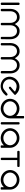

<svg xmlns="http://www.w3.org/2000/svg" viewBox="2588 -3358 772 5988"><g transform="rotate(90 2974.0 -364.0)"><path d="M135.6 -562C135.2 -577 119.4 -590 98.5 -590C77.6 -590 61.5 -577 61.5 -562C61.3 -561.8 61.5 -28 61.5 -28C61.5 -13.2 77.6 0 98.5 0C119.4 0 135.6 -13 135.6 -28Z M1203.3 -28C1203.3 -28 1204 -136.5 1204 -298C1204 -459.5 1108.7 -590.6 948.6 -590.6C840.2 -590.6 780.4 -530.5 730.5 -441.6C680.6 -530.5 620.8 -590.6 512.4 -590.6C352.3 -590.6 256 -459.5 256 -298C256 -136.5 256.7 -28 256.7 -28C256.7 -13 272.8 0 293.7 0C314.6 0 330.8 -13 330.8 -28C330.8 -28 330.8 -186.5 330.8 -298C330.8 -409.5 393.5 -508.1 512.4 -508.1C631.3 -508.1 693.1 -409.5 693.1 -298C693.1 -186.5 693.1 -28 693.1 -28C693.1 -13 709.2 0 730.1 0C730.3 0 730.4 0 730.5 0C730.6 0 730.7 0 730.9 0C751.8 0 767.9 -13 767.9 -28C767.9 -28 767.9 -186.5 767.9 -298C767.9 -409.5 829.7 -508.1 948.6 -508.1C1067.5 -508.1 1129.2 -409.5 1129.2 -298C1129.2 -186.5 1129.2 -28 1129.2 -28C1129.2 -13 1145.4 0 1166.3 0C1187.2 0 1203.3 -13 1203.3 -28Z M2269.3 -28C2269.3 -28 2270 -136.5 2270 -298C2270 -459.5 2174.7 -590.6 2014.6 -590.6C1906.2 -590.6 1846.4 -530.5 1796.5 -441.6C1746.6 -530.5 1686.8 -590.6 1578.4 -590.6C1418.3 -590.6 1322 -459.5 1322 -298C1322 -136.5 1322.7 -28 1322.7 -28C1322.7 -13 1338.8 0 1359.7 0C1380.6 0 1396.8 -13 1396.8 -28C1396.8 -28 1396.8 -186.5 1396.8 -298C1396.8 -409.5 1459.5 -508.1 1578.4 -508.1C1697.3 -508.1 1759.1 -409.5 1759.1 -298C1759.1 -186.5 1759.1 -28 1759.1 -28C1759.1 -13 1775.2 0 1796.1 0C1796.3 0 1796.4 0 1796.5 0C1796.6 0 1796.7 0 1796.9 0C1817.8 0 1833.9 -13 1833.9 -28C1833.9 -28 1833.9 -186.5 1833.9 -298C1833.9 -409.5 1895.7 -508.1 2014.6 -508.1C2133.5 -508.1 2195.2 -409.5 2195.2 -298C2195.2 -186.5 2195.2 -28 2195.2 -28C2195.2 -13 2211.4 0 2232.3 0C2253.2 0 2269.3 -13 2269.3 -28Z M2956.4 -156.8C2967.1 -167.3 2963.9 -191.6 2947.9 -205C2931.8 -218.4 2914.1 -215.6 2902.5 -206.2L2779.9 -107C2682.6 -28.3 2534 -78.9 2478.2 -175.5C2422.5 -272.1 2461.4 -408.4 2569.8 -471C2657.7 -521.7 2751.5 -488.4 2831.9 -450.4C2855.5 -439.2 2718.9 -336 2691.9 -312C2680.6 -302 2679.7 -282 2692.6 -265.6C2705.5 -249.1 2728 -252.8 2739.9 -262C2807.7 -316.2 2873.4 -372.8 2935.9 -433C2958.9 -454 2906.7 -489.8 2885.9 -508.8C2792.8 -593.9 2647.8 -611.3 2528.6 -542.4C2382.6 -458.1 2329.3 -276 2410.1 -136.1C2490.8 3.7 2690.9 40.4 2821.2 -40.6C2909.7 -95.6 2893.6 -95 2956.4 -156.8Z M3671.8 -718.7C3671.8 -733.7 3597.7 -734.7 3597.7 -719.7C3597.7 -689.1 3597.7 -514.6 3597.7 -484C3541.5 -546 3458.7 -585.2 3366.5 -585.2C3197.9 -585.2 3060.7 -454.1 3060.7 -292.6C3060.7 -131.1 3197.9 0 3366.5 0C3535.1 0 3672.3 -131.1 3672.3 -292.6ZM3139.5 -292.6C3139.5 -404.1 3241.3 -502.7 3366.5 -502.7C3491.7 -502.7 3593.5 -404.1 3593.5 -292.6C3593.5 -181.1 3491.7 -82.5 3366.5 -82.5C3241.3 -82.5 3139.5 -181.1 3139.5 -292.6Z M3862.6 -562C3862.2 -577 3846.4 -590 3825.5 -590C3804.6 -590 3788.5 -577 3788.5 -562C3788.3 -561.8 3788.5 -28 3788.5 -28C3788.5 -13.2 3804.6 0 3825.5 0C3846.4 0 3862.6 -13 3862.6 -28Z M4589.2 -10.5 4589.8 -292.6C4589.8 -454.1 4452.6 -585.2 4284 -585.2C4115.4 -585.2 3978.2 -454.1 3978.2 -292.6C3978.2 -131.1 4115.4 0 4284 0C4376.2 0 4459 -39.2 4515.2 -101.2C4515.2 -70.6 4515.2 -40.1 4515.2 -9.5C4515.2 5.5 4589.2 4.5 4589.2 -10.5ZM4057 -292.6C4057 -404.1 4158.8 -502.7 4284 -502.7C4409.2 -502.7 4511 -404.1 4511 -292.6C4511 -181.1 4409.2 -82.5 4284 -82.5C4158.8 -82.5 4057 -181.1 4057 -292.6Z M4711 -590C4696 -589.6 4683 -573.9 4683 -553C4683 -532.1 4696 -516 4711 -516C4711.1 -515.9 4800.1 -515.8 4898.9 -515.9C4898.8 -379.8 4899 -28 4899 -28C4898.9 -13.2 4915.1 0 4936 0C4956.9 0 4973 -13 4973 -28V-515.9C5071.9 -515.9 5161 -516 5161 -516C5175.8 -515.9 5189 -532.1 5189 -553C5189 -573.9 5176 -590 5161 -590H4949.5C4945.4 -591.3 4940.8 -592 4936 -592C4931.2 -592 4926.6 -591.3 4922.4 -590Z M5893.2 -10.5 5893.8 -292.6C5893.8 -454.1 5756.6 -585.2 5588 -585.2C5419.4 -585.2 5282.2 -454.1 5282.2 -292.6C5282.2 -131.1 5419.4 0 5588 0C5680.2 0 5763 -39.2 5819.2 -101.2C5819.2 -70.6 5819.2 -40.1 5819.2 -9.5C5819.2 5.5 5893.2 4.5 5893.2 -10.5ZM5361 -292.6C5361 -404.1 5462.8 -502.7 5588 -502.7C5713.2 -502.7 5815 -404.1 5815 -292.6C5815 -181.1 5713.2 -82.5 5588 -82.5C5462.8 -82.5 5361 -181.1 5361 -292.6Z"/></g></svg>

Font: Hi.
Style: Regular
Weight: 400
Designer: Mew Too, Robert Jablonski
Foundry: Cannot Into Space Fonts
Version: Version 1.996